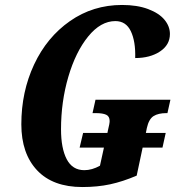

<svg xmlns="http://www.w3.org/2000/svg" viewBox="-20 -744 721 774"><path d="M667 -342 655 -288H651Q618 -288 599 -276Q580 -264 572 -228L568 -208H648L635 -149H555L531 -36Q475 -12 424 -1Q373 10 312 10Q193 10 129.5 -57.5Q66 -125 66 -243Q66 -374 117.5 -484Q169 -594 262 -659Q355 -724 472 -724Q533 -724 577 -707.5Q621 -691 643 -664.5Q665 -638 665 -607Q665 -563 625 -536.5Q585 -510 525 -510Q527 -577 507.5 -618Q488 -659 445 -659Q386 -659 335.5 -597Q285 -535 255.5 -434.5Q226 -334 226 -223Q226 -146 249 -102Q272 -58 320 -58Q351 -58 383 -76L399 -149H301L315 -208H413L415 -218Q422 -246 422 -256Q422 -275 408 -281.5Q394 -288 366 -288H353L365 -342Z"/></svg>

Font: Noto Serif CondExtraBold
Style: Italic
Weight: 800
Width: 3
Italic angle: -12°
Designer: Monotype Design Team
Foundry: Monotype Imaging Inc.
Version: Version 1.001